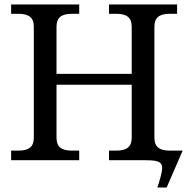

<svg xmlns="http://www.w3.org/2000/svg" viewBox="-20 -720 845 863"><path d="M234 -101V-339H572V-101C572 -61 551 -43 503 -43H470V0H628C721 0 720 15 693 106L687 123H729L801 -43H743C695 -43 674 -61 674 -101V-600C674 -640 695 -658 743 -658H776V-700H470V-658H503C551 -658 572 -640 572 -600V-388H234V-600C234 -640 255 -658 303 -658H336V-700H30V-658H63C111 -658 132 -640 132 -600V-101C132 -61 111 -43 63 -43H30V0H336V-43H303C255 -43 234 -61 234 -101Z"/></svg>

Font: LT Superior Serif Medium
Style: Regular
Weight: 500
Designer: Daniel Lyons
Foundry: LyonsType
Version: Version 2.120;FEAKit 1.0